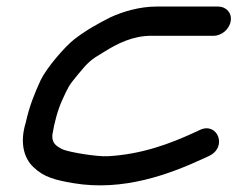

<svg xmlns="http://www.w3.org/2000/svg" viewBox="-20 -573 724 585"><path d="M644.9 -553H455.9C405.9 -553 354 -537.7 316.3 -520.2C278.2 -501.3 238.1 -478.2 205.5 -452.6C177.4 -430.6 121.8 -366.3 103.7 -328.4C84.9 -287.1 70.1 -251.7 58.5 -199.7C40.8 -142.3 50.1 -92.8 83.1 -62.6C114.4 -33 148 -24.3 204.3 -14.8C355.2 10.5 495.8 -41.7 601.4 -90.6L616.5 -97.6C674.5 -124.5 642.7 -201.9 589.7 -177.4L574.6 -170.4C496.8 -134.3 411.4 -102.8 308.8 -97C275.9 -95 192.1 -109.2 172.9 -117.1C149.2 -128 138 -137.9 139.5 -161.9C145.7 -201.3 156.8 -240.6 170.3 -269.6C186.3 -304 188 -311 215.8 -344C249.4 -384.8 255.8 -390.4 296.1 -414.3C338.4 -440.8 384.5 -464 441.9 -464H630.9C655.7 -464 679.1 -484.2 683 -509C687.1 -535 668 -553 644.9 -553Z"/></svg>

Font: Just Breathe
Style: BdObl3
Weight: 400
Foundry: Cannot Into Space Fonts
Version: Version 0.72